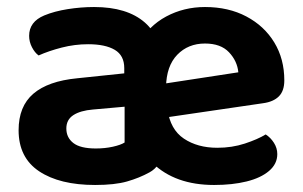

<svg xmlns="http://www.w3.org/2000/svg" viewBox="-20 -512 864 547"><path d="M409 -171 404 -267 659 -306Q656 -338 632.5 -363Q609 -388 564 -388Q516 -388 485 -356Q454 -324 453 -264L457 -201Q465 -143 504 -117Q543 -91 599 -91Q641 -91 677.5 -103Q714 -115 737 -129Q751 -120 760.5 -105Q770 -90 770 -73Q770 -45 746.5 -25Q723 -5 682.5 5Q642 15 590 15Q479 15 414.5 -47.5Q350 -110 345 -218Q345 -224 343 -231.5Q341 -239 341 -245Q341 -329 372 -383.5Q403 -438 453.5 -465Q504 -492 564 -492Q631 -492 682 -465Q733 -438 761.5 -391Q790 -344 790 -283Q790 -253 774.5 -237.5Q759 -222 730 -218ZM253 -89Q279 -89 301.5 -94Q324 -99 335 -106V-208L245 -200Q209 -197 189 -184Q169 -171 169 -146Q169 -120 189 -104.5Q209 -89 253 -89ZM248 -492Q342 -492 392.5 -448Q443 -404 443 -316V-86Q443 -61 432 -45Q421 -29 406 -21Q377 -5 342 5Q307 15 251 15Q150 15 91.5 -24Q33 -63 33 -141Q33 -209 75 -245Q117 -281 200 -289L334 -303V-318Q334 -354 307 -370Q280 -386 231 -386Q193 -386 156 -376.5Q119 -367 90 -354Q79 -362 71 -377.5Q63 -393 63 -410Q63 -450 106 -468Q135 -480 173 -486Q211 -492 248 -492Z"/></svg>

Font: BalooTamma2Bold
Style: Bold
Weight: 700
Designer: Divya Kowshik, Shuchita Grover and Ek Type
Foundry: Ek Type
Version: Version 1.700